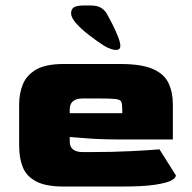

<svg xmlns="http://www.w3.org/2000/svg" viewBox="-20 -682 703 702"><path d="M213 0Q147 0 111.5 -19Q76 -38 63 -71.5Q50 -105 50 -149V-300Q50 -340 63.5 -373.5Q77 -407 112 -427.5Q147 -448 213 -448H420Q498 -448 539.5 -429.5Q581 -411 596.5 -377.5Q612 -344 612 -300V-172H437Q347 -172 300.5 -176Q254 -180 235 -181V-166Q234 -126 283 -126H314Q394 -126 462 -129.5Q530 -133 563 -136L623 -41Q623 -31 606 -22Q589 -13 546.5 -6.5Q504 0 426 0ZM235 -268H427V-282Q427 -302 423.5 -310Q420 -318 402 -320Q384 -322 341 -322H283Q235 -322 235 -282ZM420 -514Q420 -527 410.5 -550.5Q401 -574 389 -597.5Q377 -621 370 -633Q361 -647 347.5 -654.5Q334 -662 310 -662H289Q261 -662 250.5 -655.5Q240 -649 240 -633Q240 -617 259.5 -595.5Q279 -574 306.5 -553Q334 -532 360 -515Q371 -508 385.5 -503Q400 -498 410 -500Q420 -502 420 -514Z"/></svg>

Font: Goldman
Style: Bold
Weight: 700
Designer: Jaikishan Patel
Version: Version 1.000; ttfautohint (v1.8.3)